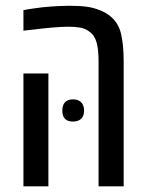

<svg xmlns="http://www.w3.org/2000/svg" viewBox="-20 -660 517 680"><path d="M329.1 0V-442.4Q329.1 -484.4 322 -510Q314.9 -535.6 295.9 -548.3Q282.2 -559.1 263.4 -562.3Q244.6 -565.4 221.2 -565.4Q199.2 -565.4 163.6 -562.3Q127.9 -559.1 63 -551.3V-624Q77.1 -627 94.2 -629.4Q111.3 -631.8 130.9 -634.3Q161.6 -637.2 184.6 -638.4Q207.5 -639.6 224.6 -639.6Q262.2 -639.6 286.9 -636.2Q311.5 -632.8 332 -624.5Q343.3 -620.1 352.5 -615Q361.8 -609.9 370.1 -603Q398.9 -580.6 408.4 -541.3Q418 -502 418 -441.9V0ZM63 0V-399.9H151.4V0ZM238.3 -229.5Q200.7 -229.5 200.7 -268.6Q200.7 -288.1 210.4 -298.1Q220.2 -308.1 238.3 -308.1Q257.3 -308.1 267.6 -297.6Q277.8 -287.1 277.8 -268.6Q277.8 -249.5 267.6 -239.5Q257.3 -229.5 238.3 -229.5Z"/></svg>

Font: Open Sans Condensed Medium
Style: Regular
Weight: 500
Width: 3
Designer: Monotype Design Team
Foundry: Monotype Imaging Inc.
Version: Version 3.000